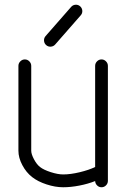

<svg xmlns="http://www.w3.org/2000/svg" viewBox="-20 -789 551 809"><path d="M111.6 -511.5V-153.8Q111.6 -139.9 123 -118.2Q134.5 -96.4 148.7 -85.2Q163.6 -73.5 193.7 -63.7Q223.9 -54 246.1 -54Q277.1 -54 316.2 -63.4Q355.2 -72.8 380.9 -85.4V-511.5Q380.9 -522.5 388.8 -530.5Q396.7 -538.6 407.7 -538.6Q418.7 -538.6 426.6 -530.5Q434.6 -522.5 434.6 -511.5V-71.8V-68.6V-26.9Q434.6 -15.9 426.6 -7.9Q418.7 0 407.7 0Q397 0 389.2 -7.7Q381.3 -15.4 380.9 -26.1Q350.1 -13.9 314.1 -7Q278.1 0 246.1 0Q212.9 0 176.3 -12Q139.6 -23.9 115.2 -43Q90.3 -62.5 74 -93.4Q57.6 -124.3 57.6 -153.8V-511.5Q57.6 -522.5 65.7 -530.5Q73.7 -538.6 84.7 -538.6Q95.7 -538.6 103.6 -530.5Q111.6 -522.5 111.6 -511.5ZM172.1 -637 279.8 -760Q287.1 -768.3 298.2 -769Q309.3 -769.8 317.6 -762.5Q325.9 -755.1 326.8 -744Q327.6 -732.9 320.3 -724.6L212.6 -601.6Q205.3 -593.3 194.1 -592.4Q182.9 -591.6 174.6 -598.9Q166.3 -606.2 165.5 -617.4Q164.8 -628.7 172.1 -637Z"/></svg>

Font: Tecnico
Style: Fino
Weight: 400
Version: Version 1.3